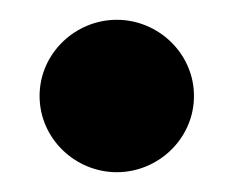

<svg xmlns="http://www.w3.org/2000/svg" viewBox="-20 -469 237 194"><path d="M20 -372C20 -329 56 -295 98 -295C140 -295 176 -329 176 -372C176 -415 140 -449 98 -449C56 -449 20 -415 20 -372Z"/></svg>

Font: Charger Sport
Style: Ult
Weight: 1000
Designer: Jasper
Foundry: Cannot Into Space Fonts
Version: Version 1.1